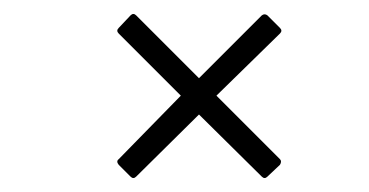

<svg xmlns="http://www.w3.org/2000/svg" viewBox="-20 -439 529 275"><path d="M167 -186 150 -203Q146 -208 150 -211L239 -302L150 -391Q146 -395 150 -399L167 -417Q171 -421 175 -417L265 -327L355 -417Q359 -420 363 -417L381 -399Q385 -395 381 -391L290 -302L381 -211Q384 -208 381 -203L363 -186Q359 -182 355 -186L265 -275L175 -186Q173 -184 171 -184Q169 -184 167 -186Z"/></svg>

Font: Sofia Sans Condensed ExtraLight
Style: Italic
Weight: 250
Italic angle: -9°
Version: Version 4.100